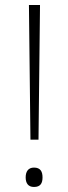

<svg xmlns="http://www.w3.org/2000/svg" viewBox="-20 -734 272 763"><path d="M133 -179 139 -714H95L101 -179ZM82 -29C82 -6 92 9 115 9C141 9 149 -6 149 -29C149 -52 141 -68 115 -68C92 -68 82 -52 82 -29Z"/></svg>

Font: Noto Sans Myanmar UI ExtraLight
Style: Regular
Weight: 200
Designer: Monotype Design Team
Foundry: Monotype Imaging Inc.
Version: Version 2.103